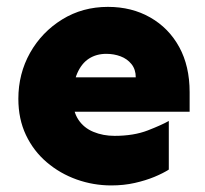

<svg xmlns="http://www.w3.org/2000/svg" viewBox="-20 -533 604 567"><path d="M308.6 14.6Q255.9 14.6 206.5 -2.9Q157.2 -20.5 118.2 -53.7Q79.1 -86.9 56.6 -134.3Q34.2 -181.6 34.2 -241.2Q34.2 -315.4 68.8 -377Q103.5 -438.5 163.6 -475.6Q223.6 -512.7 298.8 -512.7Q369.1 -512.7 423.8 -481.4Q478.5 -450.2 509.3 -394Q540 -337.9 540 -260.7V-203.1H187.5V-304.7H380.9Q380.9 -328.1 368.2 -343.8Q355.5 -359.4 335.9 -366.7Q316.4 -374 293.9 -374Q264.6 -374 242.7 -359.9Q220.7 -345.7 208 -316.4Q195.3 -287.1 195.3 -241.2Q195.3 -204.1 211.4 -179.7Q227.5 -155.3 255.9 -143.6Q284.2 -131.8 318.4 -131.8Q375 -131.8 416.5 -147.9Q458 -164.1 478.5 -175.8V-32.2Q461.9 -21.5 436 -10.7Q410.2 0 377.9 7.3Q345.7 14.6 308.6 14.6Z"/></svg>

Font: Sen ExtraBold
Style: Regular
Weight: 800
Version: Version 2.000;gftools[0.9.31]